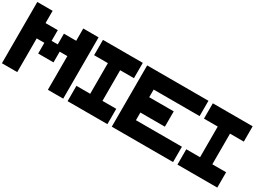

<svg xmlns="http://www.w3.org/2000/svg" viewBox="-37 -1857 3659 2713"><g transform="rotate(30 1792.5 -500.0)"><path d="M0 0V-1000H250V-799.8H449.7V-625H549.8V-799.8H750V-1000H1000V0H750V-549.8H625V-375H375V-549.8H250V0Z M1071.3 0V-250H1295.9V-750H1071.3V-1000H1721.2V-750H1496.1V-250H1721.2V0Z M1792.5 0V-1000H2792.5V-750H2042.5V-625H2442.4V-375H2042.5V-250H2792.5V0Z M2863.8 0V-250H3088.4V-750H2863.8V-1000H3513.7V-750H3288.6V-250H3513.7V0Z"/></g></svg>

Font: Minecraft five bold
Style: Regular
Weight: 400
Designer: AngelloENF2
Foundry: https://fontstruct.com
Version: Version 1.0